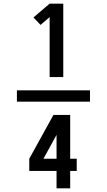

<svg xmlns="http://www.w3.org/2000/svg" viewBox="-20 -868 588 1056"><path d="M73 -309V-371H475V-309ZM253 -444V-774L203 -731L164 -772L253 -848H328V-444ZM291 168V72H141V5L274 -236H366V5H402V72H366V168ZM219 5H291V-126Z"/></svg>

Font: Iosevka Semi-Condensed Medium
Style: Regular
Weight: 500
Monospace: yes
Designer: Belleve Invis
Foundry: Belleve Invis
Version: Version 27.3.5